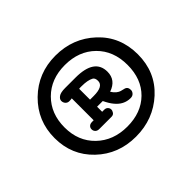

<svg xmlns="http://www.w3.org/2000/svg" viewBox="-123 -953 913 913"><g transform="rotate(-45 333.5 -497.0)"><path d="M325.7 -504.4Q391.1 -504.4 391.1 -540.5Q391.1 -560.1 379.9 -566.4Q358.4 -578.1 317.9 -578.1H308.1Q304.2 -578.1 300.8 -577.6V-504.4ZM453.6 -539.6Q453.6 -483.4 395 -463.4Q412.1 -435.5 435.5 -429.7Q441.9 -427.7 451.2 -425.8Q471.2 -421.9 471.2 -399.4Q471.2 -389.6 463.6 -381.3Q456.1 -373 442.4 -373Q397.5 -373 366.2 -412.1Q353 -427.7 338.9 -457H300.8V-422.9H314.5Q326.2 -422.9 332.8 -415.8Q339.4 -408.7 339.4 -400.1Q339.4 -391.6 333.5 -383.1Q327.6 -374.5 314.9 -374.5H232.9Q220.2 -374.5 213.1 -381.8Q206.1 -389.2 206.1 -399.4Q206.1 -409.7 213.1 -416.3Q220.2 -422.9 232.9 -422.9H243.7V-570.3Q237.8 -568.8 226.1 -568.8Q214.4 -568.8 207 -577.1Q199.7 -585.4 199.7 -596.9Q199.7 -608.4 212.6 -617.9Q225.6 -627.4 255.9 -627.4H325.7Q453.6 -627.4 453.6 -539.6ZM335.7 -288.1Q429.7 -288.1 486.8 -344.2Q543.9 -400.4 543.9 -495.1Q543.9 -589.8 485.1 -647.7Q426.3 -705.6 332.3 -705.6Q238.3 -705.6 179.9 -647.2Q121.6 -588.9 121.6 -496.6Q121.6 -404.3 181.6 -346.2Q241.7 -288.1 335.7 -288.1ZM331.1 -225.1Q213.4 -225.1 132.8 -302Q52.2 -378.9 52.2 -494.4Q52.2 -609.9 133.5 -689.5Q214.8 -769 332.3 -769Q449.7 -769 532 -692.1Q614.3 -615.2 614.3 -496.1Q614.3 -377 531.5 -301Q448.7 -225.1 331.1 -225.1Z"/></g></svg>

Font: Oldenburg
Style: Regular
Weight: 400
Designer: Nicole Fally
Foundry: Nicole Fally
Version: Version 1.001